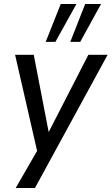

<svg xmlns="http://www.w3.org/2000/svg" viewBox="-20 -767 562 967"><path d="M59 180 176 -23 173 20 56 -491H150L229 -82H215L425 -491H522L156 180ZM334 -556 409 -747H489L384 -556ZM210 -556 286 -747H365L259 -556Z"/></svg>

Font: Nunito Sans 10pt SemiCondensed Medium
Style: Italic
Weight: 500
Width: 4
Italic angle: -9°
Designer: Vernon Adams
Foundry: Vernon Adams
Version: Version 3.101;gftools[0.9.27]